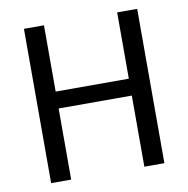

<svg xmlns="http://www.w3.org/2000/svg" viewBox="-74 -711 768 783"><g transform="rotate(-10 310.0 -319.5)"><path d="M158.5 -639V0H75.5V-639ZM544.5 -639V0H461.5V-639ZM123 -294.5V-364.5H494.5V-294.5Z"/></g></svg>

Font: Anek Devanagari Medium
Style: Regular
Weight: 400
Version: Version 1.003